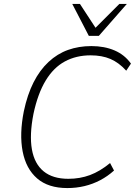

<svg xmlns="http://www.w3.org/2000/svg" viewBox="-20 -947 692 975"><path d="M322 8Q225 8 168.5 -41Q112 -90 95 -178Q78 -266 101 -382Q119 -467 150.5 -529Q182 -591 226.5 -632.5Q271 -674 325.5 -693.5Q380 -713 444 -713Q510 -713 561.5 -691Q613 -669 645 -624L621 -588Q584 -629 541 -647.5Q498 -666 440 -666Q367 -666 309.5 -635Q252 -604 212 -538Q172 -472 150 -369Q129 -262 142 -188.5Q155 -115 201.5 -77Q248 -39 327 -39Q386 -39 437 -58Q488 -77 539 -119L559 -81Q527 -52 489 -32Q451 -12 409 -2Q367 8 322 8ZM431 -765 347 -927H386L465 -806L586 -927H624L482 -765Z"/></svg>

Font: Nunito Sans 7pt SemiCondensed ExtraLight
Style: Italic
Weight: 250
Width: 4
Italic angle: -9°
Designer: Vernon Adams
Foundry: Vernon Adams
Version: Version 3.101;gftools[0.9.27]